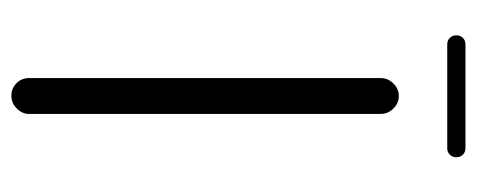

<svg xmlns="http://www.w3.org/2000/svg" viewBox="-270 -576 837 337"><g transform="rotate(90 148.5 -407.5)"><path d="M180 -40Q180 -28 170.5 -18.5Q161 -9 148 -9Q135 -9 126 -18Q117 -27 117 -40V-657Q117 -670 126.5 -679.5Q136 -689 148.5 -689Q161 -689 170.5 -679.5Q180 -670 180 -657ZM58 -774Q51 -774 46.5 -778.5Q42 -783 42 -790Q42 -797 46.5 -801.5Q51 -806 58 -806H240Q247 -806 251.5 -801.5Q256 -797 256 -790Q256 -783 251.5 -778.5Q247 -774 240 -774Z"/></g></svg>

Font: Kurewa Gothic CJK TC Regular
Style: Regular
Weight: 400
Designer: Max Yao
Foundry: Max-Everyday
Version: Version 1.071; ttfautohint (v1.8.3)